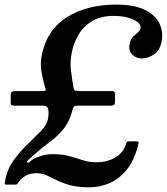

<svg xmlns="http://www.w3.org/2000/svg" viewBox="-48 -782 724 834"><path d="M-25.5 2Q-17 -46 10.5 -84.5Q38 -123 70.8 -154.5Q103.5 -186 129 -212Q154.5 -238 159.5 -261Q165 -287.5 161.8 -305.2Q158.5 -323 141.5 -323H14.5Q4 -323 1 -326.2Q-2 -329.5 -1.5 -340.5V-370.5Q-1 -380.5 4.2 -383.5Q9.5 -386.5 19.5 -386.5H131.5Q152.5 -386.5 151 -392Q149.5 -397.5 146 -409Q137 -441 131.5 -474.5Q126 -508 135 -550Q158 -655 244.8 -708.5Q331.5 -762 456.5 -762Q534.5 -762 580.8 -739.5Q627 -717 644.5 -680.5Q662 -644 654 -602.5Q647 -563 620.5 -545.5Q594 -528 568 -528Q543.5 -528 526 -545Q508.5 -562 515.5 -593Q519 -612 529.5 -622.2Q540 -632.5 550 -640.5Q560 -648.5 562.5 -660Q566.5 -680 532.2 -696.5Q498 -713 446 -713Q389 -713 351.8 -690.2Q314.5 -667.5 293.8 -632.2Q273 -597 265 -560Q255.5 -515.5 260 -478.5Q264.5 -441.5 270 -408Q272.5 -393 276.2 -389.8Q280 -386.5 300.5 -386.5H434Q445.5 -386.5 448.5 -384.2Q451.5 -382 451.5 -370.5V-337.5Q451.5 -323 433.5 -323H290Q278 -323 274.2 -320Q270.5 -317 267.5 -306.5Q254 -253.5 228 -221.8Q202 -190 169.8 -166.5Q137.5 -143 106 -115Q93.5 -104 79.5 -91.8Q65.5 -79.5 71 -75Q74 -72.5 87.2 -83.8Q100.5 -95 121 -101.5Q150.5 -112.5 179.5 -112.5Q215 -112.5 240 -107Q265 -101.5 285.2 -94.5Q305.5 -87.5 326.2 -82.2Q347 -77 374 -77Q415 -77 450.5 -96.5Q486 -116 499 -155Q502 -163.5 503.8 -165.8Q505.5 -168 515.5 -168H544Q554.5 -168 554 -162.8Q553.5 -157.5 551.5 -149Q534 -83 501.5 -43.5Q469 -4 427 13.8Q385 31.5 340 31.5Q289.5 31.5 256.2 22.2Q223 13 199.2 1Q175.5 -11 155.2 -20.2Q135 -29.5 111 -29.5Q85 -29.5 66 -19.8Q47 -10 34.5 7Q30 12 27.8 16Q25.5 20 17 20H-19.5Q-28.5 20 -27.5 14.8Q-26.5 9.5 -25.5 2Z"/></svg>

Font: Besley* Medium
Style: Italic
Weight: 500
Italic angle: -13°
Designer: Owen Earl
Foundry: indestructible type*
Version: Version 3.000; ttfautohint (v1.8.3)